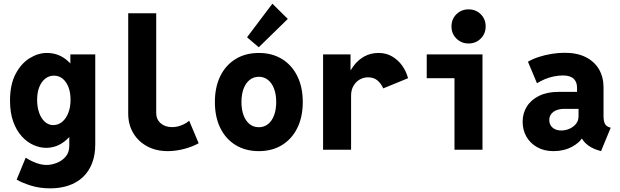

<svg xmlns="http://www.w3.org/2000/svg" viewBox="-20 -825 3415 1058"><path d="M256.3 212.9Q198.2 212.9 148.9 197.3Q99.6 181.6 71.8 164.6L121.6 43.9Q151.4 63 180.9 73.5Q210.4 84 236.8 84Q262.2 84 291.3 73.2Q320.3 62.5 341.1 39.1Q361.8 15.6 361.8 -21.5V-73.7H347.7L370.1 -123V-416.5L332.5 -473.6H367.7V-525.4H504.9V-30.3Q504.9 29.8 487.1 75.2Q469.2 120.6 436.3 151.4Q403.3 182.1 357.7 197.5Q312 212.9 256.3 212.9ZM233.9 -10.3Q199.7 -10.3 164.6 -25.9Q129.4 -41.5 100.1 -73.5Q70.8 -105.5 53 -154.5Q35.2 -203.6 35.2 -270.5Q35.2 -358.9 65.7 -417Q96.2 -475.1 143.1 -504.2Q189.9 -533.2 238.3 -533.2Q296.9 -533.2 341.8 -498.8Q386.7 -464.4 411.9 -406.7Q437 -349.1 437 -278.8Q437 -206.1 410.2 -145Q383.3 -84 337.2 -47.1Q291 -10.3 233.9 -10.3ZM273.4 -135.7Q300.8 -135.7 322.5 -153.6Q344.2 -171.4 356.4 -202.9Q368.7 -234.4 368.7 -275.4Q368.7 -316.4 356.7 -346.2Q344.7 -376 324.2 -392.1Q303.7 -408.2 277.3 -408.2Q251 -408.2 230 -392.1Q209 -376 196.8 -346.2Q184.6 -316.4 184.6 -274.9Q184.6 -234.9 195.8 -203.4Q207 -171.9 227.3 -153.8Q247.6 -135.7 273.4 -135.7Z M904.8 7.8Q840.3 7.8 791.3 -18.6Q742.2 -44.9 714.4 -91.6Q686.5 -138.2 686.5 -199.7V-752H840.8V-201.7Q840.8 -167.5 865.2 -146Q889.6 -124.5 928.2 -124.5Q952.6 -124.5 977.8 -133.8Q1002.9 -143.1 1022.5 -159.7L1074.7 -35.6Q1040 -16.1 993.9 -4.2Q947.8 7.8 904.8 7.8Z M1406.2 7.8Q1333 7.8 1278.3 -25.6Q1223.6 -59.1 1193.8 -119.9Q1164.1 -180.7 1164.1 -262.7Q1164.1 -344.7 1193.8 -405.5Q1223.6 -466.3 1278.3 -499.8Q1333 -533.2 1406.2 -533.2Q1479.5 -533.2 1533.9 -499.8Q1588.4 -466.3 1618.4 -405.5Q1648.4 -344.7 1648.4 -262.7Q1648.4 -180.7 1618.4 -119.9Q1588.4 -59.1 1533.9 -25.6Q1479.5 7.8 1406.2 7.8ZM1406.2 -124Q1435.5 -124 1457 -141.1Q1478.5 -158.2 1490.2 -189.5Q1502 -220.7 1502 -262.7Q1502 -305.2 1490.2 -336.2Q1478.5 -367.2 1457 -384.5Q1435.5 -401.9 1406.2 -401.9Q1377 -401.9 1355.5 -384.5Q1334 -367.2 1322.3 -336.2Q1310.5 -305.2 1310.5 -262.7Q1310.5 -220.7 1322.3 -189.5Q1334 -158.2 1355.5 -141.1Q1377 -124 1406.2 -124ZM1405.8 -564.5 1341.3 -619.6 1481 -804.7 1565.9 -720.7Z M1760.3 0V-525.4H1911.6V-438.5H1930.2L1890.1 -383.3Q1902.8 -427.2 1927.7 -460.9Q1952.6 -494.6 1987.5 -513.9Q2022.5 -533.2 2065.9 -533.2Q2107.9 -533.2 2140.9 -513.9Q2173.8 -494.6 2196.3 -463.1Q2218.8 -431.6 2228.5 -394L2091.8 -337.9Q2080.6 -363.8 2060.5 -381.3Q2040.5 -398.9 2007.8 -398.9Q1982.9 -398.9 1961.7 -386.5Q1940.4 -374 1927.5 -351.3Q1914.6 -328.6 1914.6 -297.9V0Z M2484.4 0V-525.4H2638.7V0ZM2331.5 -394V-525.4H2638.7V-394ZM2562 -585.4Q2522.5 -585.4 2495.1 -612.5Q2467.8 -639.6 2467.8 -679.2Q2467.8 -719.7 2495.1 -746.6Q2522.5 -773.4 2562 -773.4Q2602.1 -773.4 2629.2 -746.6Q2656.2 -719.7 2656.2 -679.2Q2656.2 -639.6 2629.2 -612.5Q2602.1 -585.4 2562 -585.4Z M3030.3 7.8Q2978.5 7.8 2939.9 -13.9Q2901.4 -35.6 2880.6 -72.3Q2859.9 -108.9 2859.9 -154.3Q2859.9 -201.2 2883.5 -238.5Q2907.2 -275.9 2951.7 -297.4Q2996.1 -318.8 3058.6 -318.8H3184.6V-225.1H3088.9Q3066.4 -225.1 3047.9 -218.3Q3029.3 -211.4 3018.1 -197.5Q3006.8 -183.6 3006.8 -163.1Q3006.8 -146.5 3014.9 -133.5Q3022.9 -120.6 3037.8 -113.3Q3052.7 -106 3073.2 -106Q3096.2 -106 3117.9 -115.5Q3139.6 -125 3153.8 -142.3Q3168 -159.7 3168 -184.1V-248.5L3159.7 -270V-342.3Q3159.7 -357.4 3155.3 -369.4Q3150.9 -381.3 3141.8 -390.4Q3132.8 -399.4 3117.9 -404.3Q3103 -409.2 3082 -409.2Q3057.6 -409.2 3031.5 -403.8Q3005.4 -398.4 2981.7 -388.4Q2958 -378.4 2939 -366.2L2889.2 -484.9Q2914.6 -500 2948.5 -511Q2982.4 -522 3019.5 -528.1Q3056.6 -534.2 3091.3 -534.2Q3160.2 -534.2 3208 -510Q3255.9 -485.8 3280.8 -442.9Q3305.7 -399.9 3305.7 -344.2V-184.6Q3305.7 -159.2 3312.5 -144.8Q3319.3 -130.4 3334 -125L3345.2 -121.1L3292 7.8L3272.9 2Q3233.4 -10.7 3208.3 -34.4Q3183.1 -58.1 3177.2 -85.9L3214.4 -61H3146.5L3191.4 -72.3Q3177.2 -40.5 3132.3 -16.4Q3087.4 7.8 3030.3 7.8Z"/></svg>

Font: Reddit Mono ExtraBold
Style: Regular
Weight: 800
Monospace: yes
Designer: Stephen Hutchings
Foundry: Reddit
Version: Version 1.014